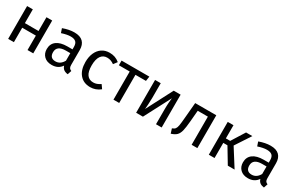

<svg xmlns="http://www.w3.org/2000/svg" viewBox="121 -1599 4034 2670"><g transform="rotate(30 2138.5 -263.5)"><path d="M403 -232H184V0H92V-527H184V-306H403V-527H495V0H403Z M1076 -52 1055 12Q1014 7 989 -11Q964 -29 952 -67Q899 12 795 12Q717 12 672 -32Q627 -76 627 -147Q627 -231 687.5 -276Q748 -321 859 -321H940V-360Q940 -416 913 -440Q886 -464 830 -464Q772 -464 688 -436L665 -503Q763 -539 847 -539Q940 -539 986 -493.5Q1032 -448 1032 -364V-123Q1032 -91 1043 -75.5Q1054 -60 1076 -52ZM940 -139V-260H871Q725 -260 725 -152Q725 -105 748 -81Q771 -57 816 -57Q895 -57 940 -139Z M1574 -482 1530 -424Q1502 -444 1475.5 -453.5Q1449 -463 1417 -463Q1353 -463 1317.5 -412Q1282 -361 1282 -261Q1282 -161 1317 -113.5Q1352 -66 1417 -66Q1448 -66 1474 -75.5Q1500 -85 1532 -106L1574 -46Q1502 12 1413 12Q1306 12 1244.5 -60Q1183 -132 1183 -259Q1183 -343 1211 -406Q1239 -469 1290.5 -504Q1342 -539 1413 -539Q1460 -539 1499 -525.5Q1538 -512 1574 -482Z M2044 -452H1875V0H1783V-452H1609V-527H2055Z M2557 0H2466V-238Q2466 -298 2470 -352Q2474 -406 2477 -423L2256 0H2147V-527H2238V-289Q2238 -236 2234 -179.5Q2230 -123 2228 -107L2446 -527H2557Z M3130 -527V0H3038V-452H2875L2860 -276Q2851 -169 2837.5 -116Q2824 -63 2795.5 -34.5Q2767 -6 2709 12L2686 -61Q2720 -73 2734 -92Q2748 -111 2755 -150Q2762 -189 2770 -286L2791 -527Z M3549 -283 3728 0H3619L3473 -243H3406V0H3314V-527H3406V-315H3475L3608 -527H3709Z M4227 -52 4206 12Q4165 7 4140 -11Q4115 -29 4103 -67Q4050 12 3946 12Q3868 12 3823 -32Q3778 -76 3778 -147Q3778 -231 3838.5 -276Q3899 -321 4010 -321H4091V-360Q4091 -416 4064 -440Q4037 -464 3981 -464Q3923 -464 3839 -436L3816 -503Q3914 -539 3998 -539Q4091 -539 4137 -493.5Q4183 -448 4183 -364V-123Q4183 -91 4194 -75.5Q4205 -60 4227 -52ZM4091 -139V-260H4022Q3876 -260 3876 -152Q3876 -105 3899 -81Q3922 -57 3967 -57Q4046 -57 4091 -139Z"/></g></svg>

Font: Fira Sans
Style: Regular
Weight: 400
Designer: bBox Type GmbH & Carrois Corporate GbR & Edenspiekermann AG
Foundry: bBox Type GmbH & Carrois Corporate GbR & Edenspiekermann AG
Version: Version 4.301